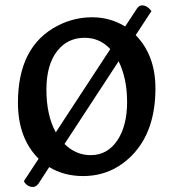

<svg xmlns="http://www.w3.org/2000/svg" viewBox="-20 -661 660 731"><path d="M296.4 9.3Q223.6 9.3 167.5 -24.9L126.5 38.1Q116.7 50.8 105.5 50.8Q83 50.8 70.8 28.8L127 -56.6Q48.3 -135.3 48.3 -270Q48.3 -485.8 200.2 -563.5Q262.2 -595.2 330.8 -595.2Q399.4 -595.2 456.5 -560.1L501 -627.9Q509.8 -640.6 520.5 -640.6Q540.5 -640.6 556.6 -618.7L496.6 -527.3Q571.8 -450.2 571.8 -324.7Q571.8 -160.6 482.4 -69.3Q404.8 9.3 296.4 9.3ZM399.9 -474.1Q359.9 -517.1 302.2 -517.1Q237.3 -517.1 198.2 -467.3Q156.7 -414.6 156.7 -319.8Q156.7 -222.2 192.4 -157.2ZM225.6 -112.8Q269 -70.3 325.2 -70.3Q389.6 -70.3 427.7 -127.9Q463.9 -183.6 463.9 -272.5Q463.9 -362.3 431.6 -427.7Z"/></svg>

Font: Quando
Style: Regular
Weight: 400
Version: Version 1.002